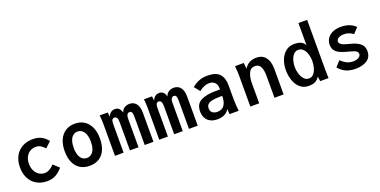

<svg xmlns="http://www.w3.org/2000/svg" viewBox="-18 -1612 4835 2445"><g transform="rotate(-20 2400.0 -390.0)"><path d="M55.5 -275Q55.5 -360 89.2 -424Q123 -488 185 -523Q247 -558 329.5 -558Q401.5 -558 449.5 -531Q497.5 -504 529.5 -460L452.5 -388Q424.5 -419.5 397.5 -435.8Q370.5 -452 331.5 -452Q287 -452 252.2 -430.5Q217.5 -409 198 -369.5Q178.5 -330 178.5 -278Q178.5 -222.5 199.8 -182Q221 -141.5 255.2 -120.2Q289.5 -99 327.5 -99Q363 -99 397.8 -119Q432.5 -139 457.5 -169L534.5 -98Q496 -50.5 445.5 -20.8Q395 9 322.5 9Q245.5 9 185 -24.8Q124.5 -58.5 90 -122.5Q55.5 -186.5 55.5 -275Z M661 -273Q661 -362 690.2 -426.8Q719.5 -491.5 773.2 -525.8Q827 -560 900 -560Q973 -560 1026.8 -525.8Q1080.5 -491.5 1109.8 -426.8Q1139 -362 1139 -273Q1139 -186.5 1111.5 -122.8Q1084 -59 1030.2 -24.5Q976.5 10 900 10Q823.5 10 769.8 -24.5Q716 -59 688.5 -122.5Q661 -186 661 -273ZM1016.5 -273Q1016.5 -328.5 1002.5 -369.2Q988.5 -410 962 -432Q935.5 -454 899.5 -454Q863.5 -454 837.2 -432.2Q811 -410.5 797.2 -369.8Q783.5 -329 783.5 -273Q783.5 -190 813.8 -143Q844 -96 899 -96Q936 -96 962.2 -117.5Q988.5 -139 1002.5 -178.8Q1016.5 -218.5 1016.5 -273Z M1235.5 -550H1345.5L1351 -492Q1367 -525.5 1389.8 -542.8Q1412.5 -560 1444.5 -560Q1511 -560 1529.5 -481Q1542 -521.5 1572.8 -540.2Q1603.5 -559 1642 -559Q1698 -559 1731.2 -517.5Q1764.5 -476 1764.5 -393V0H1646V-382Q1646 -423.5 1637.8 -441.8Q1629.5 -460 1607.5 -460Q1586 -460 1574 -442.2Q1562 -424.5 1562 -387V0H1445.5V-382Q1445.5 -421.5 1434.5 -440.8Q1423.5 -460 1400.5 -460Q1380 -460 1370 -443Q1360 -426 1360 -387V0H1243V-436Q1243 -497.5 1235.5 -550Z M1835.5 -550H1945.5L1951 -492Q1967 -525.5 1989.8 -542.8Q2012.5 -560 2044.5 -560Q2111 -560 2129.5 -481Q2142 -521.5 2172.8 -540.2Q2203.5 -559 2242 -559Q2298 -559 2331.2 -517.5Q2364.5 -476 2364.5 -393V0H2246V-382Q2246 -423.5 2237.8 -441.8Q2229.5 -460 2207.5 -460Q2186 -460 2174 -442.2Q2162 -424.5 2162 -387V0H2045.5V-382Q2045.5 -421.5 2034.5 -440.8Q2023.5 -460 2000.5 -460Q1980 -460 1970 -443Q1960 -426 1960 -387V0H1843V-436Q1843 -497.5 1835.5 -550Z M2454.5 -158Q2454.5 -261 2530.2 -299Q2606 -337 2727.5 -337H2788.5V-359Q2788.5 -381.5 2779 -404.2Q2769.5 -427 2746.5 -443Q2723.5 -459 2685 -459Q2647.5 -459 2613.2 -443.8Q2579 -428.5 2545.5 -403L2485.5 -479Q2531.5 -517.5 2580.8 -537.2Q2630 -557 2698 -557Q2812 -557 2860.8 -502.5Q2909.5 -448 2909.5 -352V-158Q2909.5 -95 2919.5 0H2795.5Q2792 -30.5 2790.5 -71Q2744 10 2631 10Q2574 10 2534.2 -11.5Q2494.5 -33 2474.5 -70.8Q2454.5 -108.5 2454.5 -158ZM2787.5 -250H2756.5Q2691.5 -250 2651 -241.2Q2610.5 -232.5 2590.5 -212.8Q2570.5 -193 2570.5 -159.5Q2570.5 -118.5 2596.2 -99.2Q2622 -80 2662.5 -80Q2726 -80 2756.8 -124.5Q2787.5 -169 2787.5 -250Z M3072 -525.5 3070 -550H3188L3196.5 -470Q3224.5 -515 3264.8 -537Q3305 -559 3360.5 -559Q3441 -559 3484.8 -503Q3528.5 -447 3528.5 -346V0H3404.5V-306Q3404.5 -372 3383.2 -418Q3362 -464 3306.5 -464Q3248 -464 3222.8 -408.5Q3197.5 -353 3197.5 -274V0H3077.5V-422Q3077.5 -464 3072 -525.5Z M3660.5 -283Q3660.5 -357 3685.8 -420Q3711 -483 3758.5 -520.5Q3806 -558 3870.5 -558Q3924 -558 3960.2 -543.2Q3996.5 -528.5 4016.5 -489V-790H4134.5V-120Q4134.5 -100.5 4135 -81.5Q4135.5 -62.5 4136 -43.5L4137.5 0H4023.5L4015.5 -64Q3990.5 -25.5 3956.5 -8.8Q3922.5 8 3868.5 8Q3800 8 3753.2 -32.5Q3706.5 -73 3683.5 -139.2Q3660.5 -205.5 3660.5 -283ZM4017.5 -278Q4017.5 -324 4004.2 -368.2Q3991 -412.5 3963.5 -441.2Q3936 -470 3895.5 -470Q3858 -470 3832 -440.8Q3806 -411.5 3793.2 -367.5Q3780.5 -323.5 3780.5 -280Q3780.5 -233.5 3794.5 -187.2Q3808.5 -141 3836.2 -110.5Q3864 -80 3902.5 -80Q3942 -80 3968 -111Q3994 -142 4005.8 -187.5Q4017.5 -233 4017.5 -278Z M4277.5 -93 4344.5 -167Q4370.5 -142.5 4393.2 -126.8Q4416 -111 4444.5 -101.5Q4473 -92 4508.5 -92Q4533.5 -92 4557 -99.2Q4580.5 -106.5 4595.5 -121Q4610.5 -135.5 4610.5 -157Q4610.5 -176 4597.8 -188.2Q4585 -200.5 4564.5 -208Q4544 -215.5 4503 -226.5L4471.5 -235Q4414.5 -250 4376.5 -268.5Q4338.5 -287 4317 -317.2Q4295.5 -347.5 4295.5 -393Q4295.5 -442.5 4321.5 -480.2Q4347.5 -518 4394.8 -539Q4442 -560 4503.5 -560Q4568.5 -560 4617.8 -541.8Q4667 -523.5 4702.5 -487L4634.5 -414Q4608.5 -435.5 4576.8 -446.8Q4545 -458 4509.5 -458Q4480 -458 4456.8 -450.2Q4433.5 -442.5 4420.5 -428.8Q4407.5 -415 4407.5 -397Q4407.5 -375 4426.5 -360Q4445.5 -345 4472 -336Q4498.5 -327 4541.5 -316Q4554 -313 4582.5 -305Q4641 -287 4680.8 -252.8Q4720.5 -218.5 4720.5 -154Q4720.5 -73.5 4661.2 -33.2Q4602 7 4504.5 7Q4428.5 7 4374.8 -17.2Q4321 -41.5 4277.5 -93Z"/></g></svg>

Font: JuliaMono
Style: Bold
Weight: 700
Monospace: yes
Designer: cormullion
Foundry: corm
Version: Version 0.055; ttfautohint (v1.8.4)